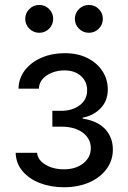

<svg xmlns="http://www.w3.org/2000/svg" viewBox="-20 -769 531 795"><path d="M244.6 6.3Q189.9 6.3 144.8 -11.2Q99.6 -28.8 72.8 -61Q45.9 -93.3 44.9 -136.2H133.8Q135.7 -106.9 168 -87.4Q200.2 -67.9 244.6 -67.9Q293.9 -67.9 325 -92.8Q356 -117.7 356 -155.3Q356 -194.8 322.8 -219.7Q289.6 -244.6 232.9 -244.6H196.8V-310.1H232.9Q279.3 -310.1 310.1 -333.3Q340.8 -356.4 340.8 -395Q340.8 -431.6 314.9 -454.6Q289.1 -477.5 247.1 -477.5Q205.6 -477.5 173.8 -456.8Q142.1 -436 141.1 -401.9H56.6Q57.6 -445.8 83.7 -479Q109.9 -512.2 152.8 -530.5Q195.8 -548.8 247.6 -548.8Q302.2 -548.8 342.3 -528.6Q382.3 -508.3 404.3 -474.4Q426.3 -440.4 426.3 -398.9Q426.3 -351.1 396.5 -320.6Q366.7 -290 322.3 -281.7V-277.8Q383.8 -268.6 415.5 -234.4Q447.3 -200.2 447.3 -149.4Q447.3 -104.5 421.1 -69.1Q395 -33.7 349.4 -13.7Q303.7 6.3 244.6 6.3ZM348.1 -633.3Q324.2 -633.3 307.1 -650.1Q290 -667 290 -690.9Q290 -714.8 307.1 -731.7Q324.2 -748.5 348.1 -748.5Q372.1 -748.5 388.9 -731.7Q405.8 -714.8 405.8 -690.9Q405.8 -667 388.9 -650.1Q372.1 -633.3 348.1 -633.3ZM142.6 -633.3Q118.7 -633.3 101.6 -650.1Q84.5 -667 84.5 -690.9Q84.5 -714.8 101.6 -731.7Q118.7 -748.5 142.6 -748.5Q166.5 -748.5 183.3 -731.7Q200.2 -714.8 200.2 -690.9Q200.2 -667 183.3 -650.1Q166.5 -633.3 142.6 -633.3Z"/></svg>

Font: Inter 16pt
Style: Regular
Weight: 400
Version: Version 4.001;git-66647c0bb